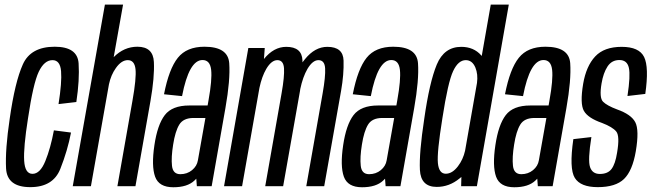

<svg xmlns="http://www.w3.org/2000/svg" viewBox="-20 -805 2819 830"><path d="M111 4Q10.5 4 6.2 -77Q2 -158 22 -292Q44.5 -450.5 78.8 -526.8Q113 -603 216.5 -603Q315 -603 319.8 -531.2Q324.5 -459.5 310 -364L233 -355Q248 -449.5 244 -497.2Q240 -545 207 -545Q171.5 -545 147.5 -494.8Q123.5 -444.5 101 -293Q81 -166.5 84.5 -110Q88 -53.5 120.5 -53.5Q153.5 -53.5 176 -108.8Q198.5 -164 213 -241.5L287 -232Q272 -154 240.8 -75Q209.5 4 111 4Z M294.5 0 433.5 -785H512L471.5 -558Q516 -603 574 -603Q642 -603 645.2 -537.2Q648.5 -471.5 630.5 -368.5L565.5 0H487.5L552.5 -369Q570 -467 565.8 -506Q561.5 -545 532.5 -545Q505 -545 481 -511Q459.5 -481 451 -440.5L373 0Z M831 0 828.5 -32.5Q824.5 -28 820.5 -24.5Q790 4.5 729 4.5Q667 4.5 650.5 -41.2Q634 -87 647.5 -177.5Q660.5 -265.5 692.2 -307.2Q724 -349 798.5 -349H877.5L881.5 -372Q897.5 -461 892.8 -503.2Q888 -545.5 855.5 -545.5Q797 -545.5 767 -389.5L689 -397.5Q710.5 -507.5 748.8 -555.2Q787 -603 864 -603Q966 -603 971 -531.5Q976 -460 954.5 -338L895 0ZM835.5 -112 868 -295H816.5Q772.5 -295 755 -266.2Q737.5 -237.5 728.5 -180Q719.5 -124.5 723.5 -88.2Q727.5 -52 759.5 -52Q789 -52 810.2 -69.5Q831.5 -87 835.5 -112Z M948.5 0 1053.5 -597.5H1124.5L1121 -550Q1163.5 -602.5 1217.5 -602.5Q1285.5 -602.5 1287.5 -543.5Q1287.5 -539.5 1287.5 -535.5Q1293 -542.5 1298.5 -549.5Q1341.5 -602.5 1395 -602.5Q1463.5 -602.5 1465.2 -543.2Q1467 -484 1454.5 -412.5L1381.5 0H1304L1375 -403Q1387.5 -474 1385.5 -509.5Q1383.5 -545 1356.5 -545Q1331.5 -545 1309 -507Q1289 -472.5 1278 -420Q1277.5 -416 1277 -412.5L1204 0H1126.5L1197.5 -403Q1210 -474 1207.8 -509.5Q1205.5 -545 1179 -545Q1153.5 -545 1131 -507Q1112 -474.5 1101.5 -425L1026.5 0Z M1647 0 1644.5 -32.5Q1640.5 -28 1636.5 -24.5Q1606 4.5 1545 4.5Q1483 4.5 1466.5 -41.2Q1450 -87 1463.5 -177.5Q1476.5 -265.5 1508.2 -307.2Q1540 -349 1614.5 -349H1693.5L1697.5 -372Q1713.5 -461 1708.8 -503.2Q1704 -545.5 1671.5 -545.5Q1613 -545.5 1583 -389.5L1505 -397.5Q1526.5 -507.5 1564.8 -555.2Q1603 -603 1680 -603Q1782 -603 1787 -531.5Q1792 -460 1770.5 -338L1711 0ZM1651.5 -112 1684 -295H1632.5Q1588.5 -295 1571 -266.2Q1553.5 -237.5 1544.5 -180Q1535.5 -124.5 1539.5 -88.2Q1543.5 -52 1575.5 -52Q1605 -52 1626.2 -69.5Q1647.5 -87 1651.5 -112Z M1973.5 0 1974.5 -40Q1970.5 -36.5 1966.5 -33.5Q1922 3 1868 3Q1799 3 1795.2 -70.5Q1791.5 -144 1814 -291.5Q1836.5 -449.5 1868.2 -526Q1900 -602.5 1974 -602.5Q2027.5 -602.5 2060 -566Q2061 -564.5 2062.5 -563L2101.5 -785H2179.5L2041.5 0ZM1990.5 -153.5 2042 -446.5Q2047 -484 2035 -513Q2021.5 -545 1993.5 -545Q1961 -545 1938.8 -497.5Q1916.5 -450 1892.5 -294.5Q1868.5 -145.5 1873 -99.8Q1877.5 -54 1907 -54Q1935 -54 1959.5 -86Q1982 -115.5 1990.5 -153.5Z M2305 0 2302.5 -32.5Q2298.5 -28 2294.5 -24.5Q2264 4.5 2203 4.5Q2141 4.5 2124.5 -41.2Q2108 -87 2121.5 -177.5Q2134.5 -265.5 2166.2 -307.2Q2198 -349 2272.5 -349H2351.5L2355.5 -372Q2371.5 -461 2366.8 -503.2Q2362 -545.5 2329.5 -545.5Q2271 -545.5 2241 -389.5L2163 -397.5Q2184.5 -507.5 2222.8 -555.2Q2261 -603 2338 -603Q2440 -603 2445 -531.5Q2450 -460 2428.5 -338L2369 0ZM2309.5 -112 2342 -295H2290.5Q2246.5 -295 2229 -266.2Q2211.5 -237.5 2202.5 -180Q2193.5 -124.5 2197.5 -88.2Q2201.5 -52 2233.5 -52Q2263 -52 2284.2 -69.5Q2305.5 -87 2309.5 -112Z M2564 4Q2489.5 4 2464.8 -36Q2440 -76 2458.5 -203.5L2536.5 -212.5Q2520.5 -112 2530.8 -82.5Q2541 -53 2573 -53Q2607.5 -53 2623.8 -74.8Q2640 -96.5 2647.5 -144.5Q2660 -217 2644 -236.5Q2628 -256 2582.5 -273.5Q2522 -294.5 2504.2 -325.5Q2486.5 -356.5 2501 -443Q2514 -519 2552.8 -560.8Q2591.5 -602.5 2667.5 -602.5Q2743 -602.5 2764.5 -558.5Q2786 -514.5 2769.5 -399L2692.5 -390Q2706 -478.5 2698.5 -512Q2691 -545.5 2657.5 -545.5Q2624.5 -545.5 2606.2 -517.5Q2588 -489.5 2580.5 -444.5Q2570 -382.5 2586.8 -365.5Q2603.5 -348.5 2647.5 -332Q2708.5 -310.5 2726.2 -276.8Q2744 -243 2728.5 -151Q2714 -66.5 2677.5 -31.2Q2641 4 2564 4Z"/></svg>

Font: Anybody Condensed Regular
Style: Italic
Weight: 400
Width: 3
Italic angle: -10°
Designer: Tyler Finck
Foundry: Etcetera Type Company
Version: Version 1.010; ttfautohint (v1.8.3) -l 8 -r 50 -G 200 -x 14 